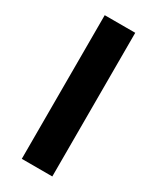

<svg xmlns="http://www.w3.org/2000/svg" viewBox="-181 -746 655 801"><g transform="rotate(30 147.0 -346.0)"><path d="M220 -692V0H73V-692Z"/></g></svg>

Font: Fira Sans SemiBold
Style: Regular
Weight: 600
Designer: bBox Type GmbH & Carrois Corporate GbR & Edenspiekermann AG
Foundry: bBox Type GmbH & Carrois Corporate GbR & Edenspiekermann AG
Version: Version 4.301;PS 004.301;hotconv 1.0.88;makeotf.lib2.5.64775